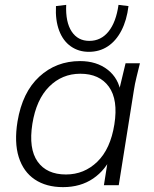

<svg xmlns="http://www.w3.org/2000/svg" viewBox="-20 -761 631 789"><path d="M239 8Q170 8 123 -23.5Q76 -55 57 -115.5Q38 -176 52 -262Q72 -382 141.5 -446Q211 -510 309 -510Q377 -510 422.5 -474.5Q468 -439 477 -377L466 -376L496 -501H555Q548 -472 541 -444Q534 -416 530 -389L468 0H407L427 -126H442Q415 -63 363 -27.5Q311 8 239 8ZM251 -44Q326 -44 380 -96.5Q434 -149 450 -250Q466 -351 427.5 -404.5Q389 -458 310 -458Q235 -458 182 -405Q129 -352 113 -252Q97 -150 134.5 -97Q172 -44 251 -44ZM345 -548Q303 -548 271 -570.5Q239 -593 223 -635.5Q207 -678 210 -736L252 -741Q249 -670 274.5 -631.5Q300 -593 347 -593Q395 -593 426 -631.5Q457 -670 467 -741L508 -736Q501 -678 479 -635.5Q457 -593 423 -570.5Q389 -548 345 -548Z"/></svg>

Font: Mulish ExtraLight Light
Style: Italic
Weight: 300
Italic angle: -9°
Version: Version 3.603